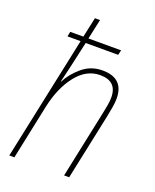

<svg xmlns="http://www.w3.org/2000/svg" viewBox="-142 -841 742 922"><g transform="rotate(20 229.0 -380.0)"><path d="M20 0H46L105 -281Q127 -383 178 -447.5Q229 -512 299 -512Q385 -512 385 -429Q385 -410 381 -387.5Q377 -365 372 -342L300 0H326L397 -336Q402 -360 406.5 -386.5Q411 -413 411 -432Q411 -537 302 -537Q243 -537 199 -500Q155 -463 133 -419H131Q139 -450 150 -499Q161 -548 180 -633H346L352 -658H185L207 -760H181L159 -658H92L87 -633H154Z"/></g></svg>

Font: Noto Sans UI SemiCondensed Thin
Style: Italic
Weight: 250
Width: 4
Italic angle: -12°
Designer: Monotype Design Team
Foundry: Monotype Imaging Inc.
Version: Version 1.901